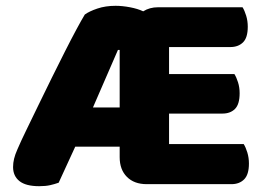

<svg xmlns="http://www.w3.org/2000/svg" viewBox="-20 -631 915 661"><path d="M815 -606Q822 -595 827.5 -577Q833 -559 833 -539Q833 -501 816.5 -485Q800 -469 773 -469H562V-376H787Q794 -365 799.5 -347.5Q805 -330 805 -310Q805 -272 789 -256Q773 -240 746 -240H562V-135H819Q826 -124 831.5 -106Q837 -88 837 -68Q837 -30 820.5 -13.5Q804 3 777 3H485Q442 3 417 -22Q392 -47 392 -90V-126H239L182 -2Q168 3 152.5 6.5Q137 10 115 10Q69 10 47 -7.5Q25 -25 25 -56Q25 -70 28.5 -84.5Q32 -99 40 -117Q52 -145 71.5 -185Q91 -225 113 -270.5Q135 -316 158.5 -363.5Q182 -411 203.5 -453.5Q225 -496 243 -529.5Q261 -563 272 -581Q287 -592 315 -601.5Q343 -611 378 -611Q401 -611 427.5 -606Q454 -601 473 -592Q495 -606 524 -606ZM386 -459 300 -261H392V-459Z"/></svg>

Font: Baloo Cyrillic
Style: Regular
Weight: 400
Designer: Ek Type, Denis Ignatov
Foundry: Ek Type
Version: Version 1.50 July 26, 2019